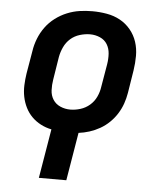

<svg xmlns="http://www.w3.org/2000/svg" viewBox="-53 -574 706 836"><g transform="rotate(5 300.0 -156.5)"><path d="M148 215 184 0Q159 -5 137 -16.5Q115 -28 98 -45Q81 -62 70 -84Q59 -106 54 -130.5Q49 -155 50 -181Q51 -207 55 -233L72 -333Q76 -360 86.5 -387Q97 -414 114.5 -438Q132 -462 156 -480Q180 -498 207 -509Q234 -520 261.5 -524Q289 -528 317 -528Q349 -528 380.5 -522.5Q412 -517 438.5 -502.5Q465 -488 484.5 -464.5Q504 -441 513.5 -412Q523 -383 523 -351Q523 -319 518 -287L502 -187Q498 -163 490 -140Q482 -117 468.5 -95.5Q455 -74 436.5 -56Q418 -38 396 -25.5Q374 -13 350.5 -5.5Q327 2 303 5L268 215ZM258 -93Q280 -93 302.5 -100Q325 -107 343 -122.5Q361 -138 371 -159.5Q381 -181 384 -203L401 -303Q405 -327 403.5 -350Q402 -373 391 -391Q380 -409 359.5 -418Q339 -427 316 -427Q294 -427 271 -420Q248 -413 230.5 -397.5Q213 -382 203 -360.5Q193 -339 189 -317L173 -217Q169 -193 170 -170Q171 -147 182.5 -129Q194 -111 214.5 -102Q235 -93 258 -93Z"/></g></svg>

Font: Iosevka SS04 Extended Oblique
Style: Bold
Weight: 700
Width: 7
Italic angle: -9°
Monospace: yes
Designer: Belleve Invis
Foundry: Belleve Invis
Version: Version 19.0.0; ttfautohint (v1.8.4)